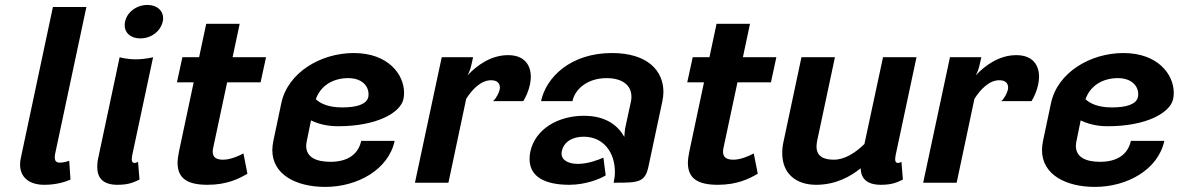

<svg xmlns="http://www.w3.org/2000/svg" viewBox="-20 -728 4707 765"><path d="M260.8 -12.5 255.8 -87.5C255.8 -87.5 236.7 -80 219.2 -80C207.5 -80 198.3 -83.3 198.3 -100.8C198.3 -105 198.3 -110.8 200 -116.7L324.2 -700H190.8L63.3 -100C60.8 -90 60 -80.8 60 -72.5C60 -23.3 94.2 8.3 156.7 8.3C204.2 8.3 240.8 -3.3 260.8 -12.5Z M508.3 -116.7 590 -500C590 -500 559.2 -491.7 520.8 -491.7C482.5 -491.7 456.7 -500 456.7 -500L371.7 -100C368.3 -86.7 367.5 -74.2 367.5 -62.5C367.5 -19.2 390 8.3 448.3 8.3C495.8 8.3 515.8 -3.3 535.8 -12.5L530 -83.3C530 -83.3 520 -76.7 512.5 -79.2C507.5 -80.8 505 -85 505 -93.3C505 -98.3 505.8 -105.8 508.3 -116.7ZM628.3 -641.7C629.2 -645.8 630 -650.8 630 -655C630 -685 606.7 -708.3 567.5 -708.3C522.5 -708.3 485.8 -678.3 478.3 -641.7C477.5 -636.7 476.7 -632.5 476.7 -627.5C476.7 -597.5 500 -575 539.2 -575C584.2 -575 620 -605 628.3 -641.7Z M693.3 -125C690 -107.5 687.5 -92.5 687.5 -79.2C687.5 -16.7 727.5 8.3 806.7 8.3C884.2 8.3 931.7 -15.8 965.8 -35.8L950 -116.7C930 -105.8 896.7 -91.7 869.2 -91.7C841.7 -91.7 827.5 -100.8 827.5 -124.2C827.5 -129.2 828.3 -135 830 -141.7L885 -400H1018.3L1040 -500H906.7L935 -633.3H801.7L773.3 -500H706.7L685 -400H751.7Z M1238.3 -332.5C1256.7 -385.8 1305.8 -416.7 1367.5 -416.7C1421.7 -416.7 1448.3 -385.8 1448.3 -353.3C1448.3 -349.2 1448.3 -345.8 1447.5 -341.7C1440.8 -311.7 1400 -300 1343.3 -300C1290.8 -300 1258.3 -314.2 1238.3 -332.5ZM1389.2 -516.7C1259.2 -516.7 1126.7 -440 1100.8 -316.7L1069.2 -166.7C1066.7 -153.3 1065 -141.7 1065 -130C1065 -31.7 1160.8 16.7 1275.8 16.7C1404.2 16.7 1527.5 -51.7 1552.5 -166.7H1419.2C1406.7 -109.2 1360 -83.3 1296.7 -83.3C1240.8 -83.3 1200 -100.8 1200 -146.7C1200 -152.5 1200.8 -159.2 1202.5 -166.7L1219.2 -248.3C1246.7 -235 1281.7 -225 1326.7 -225C1482.5 -225 1575.8 -279.2 1587.5 -333.3C1589.2 -341.7 1590 -350 1590 -358.3C1590 -431.7 1526.7 -516.7 1389.2 -516.7Z M2004.2 -508.3C1936.7 -508.3 1880.8 -468.3 1842.5 -427.5C1849.2 -439.2 1854.2 -452.5 1857.5 -466.7L1865 -500H1740L1633.3 0H1766.7L1837.5 -334.2C1861.7 -372.5 1896.7 -408.3 1936.7 -408.3C1962.5 -408.3 1971.7 -395 1971.7 -379.2C1971.7 -376.7 1971.7 -373.3 1970.8 -370.8C1968.3 -359.2 1957.5 -335.8 1944.2 -325H2065C2075 -340.8 2086.7 -367.5 2091.7 -391.7C2093.3 -401.7 2095 -411.7 2095 -421.7C2095 -467.5 2070.8 -508.3 2004.2 -508.3Z M2467.5 -182.5C2442.5 -227.5 2394.2 -266.7 2306.7 -266.7C2205 -266.7 2113.3 -215 2093.3 -125C2090.8 -114.2 2090 -103.3 2090 -94.2C2090 -22.5 2153.3 8.3 2248.3 8.3C2314.2 8.3 2372.5 -15.8 2393.3 -29.2L2384.2 -100C2364.2 -90.8 2321.7 -75 2282.5 -75C2247.5 -75 2217.5 -88.3 2217.5 -115.8C2217.5 -118.3 2217.5 -121.7 2218.3 -125C2226.7 -164.2 2261.7 -183.3 2305.8 -183.3C2385 -183.3 2430 -120 2430 -43.3C2430 -29.2 2428.3 -15 2425 0H2433.3C2526.7 0 2550.8 -2.5 2564.2 -66.7L2619.2 -325C2621.7 -337.5 2623.3 -349.2 2623.3 -361.7C2623.3 -444.2 2562.5 -516.7 2418.3 -516.7C2253.3 -516.7 2155.8 -420 2135.8 -325H2260.8C2271.7 -375 2322.5 -416.7 2396.7 -416.7C2461.7 -416.7 2495.8 -386.7 2495.8 -343.3C2495.8 -337.5 2495.8 -331.7 2494.2 -325L2470.8 -216.7C2469.2 -206.7 2468.3 -194.2 2467.5 -182.5Z M2726.7 -125C2723.3 -107.5 2720.8 -92.5 2720.8 -79.2C2720.8 -16.7 2760.8 8.3 2840 8.3C2917.5 8.3 2965 -15.8 2999.2 -35.8L2983.3 -116.7C2963.3 -105.8 2930 -91.7 2902.5 -91.7C2875 -91.7 2860.8 -100.8 2860.8 -124.2C2860.8 -129.2 2861.7 -135 2863.3 -141.7L2918.3 -400H3051.7L3073.3 -500H2940L2968.3 -633.3H2835L2806.7 -500H2740L2718.3 -400H2785Z M3498.3 -500 3424.2 -154.2C3390 -120.8 3346.7 -91.7 3302.5 -91.7C3265.8 -91.7 3233.3 -102.5 3233.3 -144.2C3233.3 -150.8 3234.2 -158.3 3235.8 -166.7L3306.7 -500H3173.3L3102.5 -166.7C3098.3 -149.2 3096.7 -132.5 3096.7 -118.3C3096.7 -31.7 3156.7 8.3 3231.7 8.3C3309.2 8.3 3368.3 -24.2 3409.2 -57.5C3410 -16.7 3434.2 8.3 3490 8.3C3537.5 8.3 3557.5 -3.3 3577.5 -12.5L3571.7 -83.3C3571.7 -83.3 3561.7 -76.7 3554.2 -79.2C3549.2 -80.8 3546.7 -85 3546.7 -93.3C3546.7 -98.3 3547.5 -105.8 3550 -116.7L3631.7 -500Z M4029.2 -508.3C3961.7 -508.3 3905.8 -468.3 3867.5 -427.5C3874.2 -439.2 3879.2 -452.5 3882.5 -466.7L3890 -500H3765L3658.3 0H3791.7L3862.5 -334.2C3886.7 -372.5 3921.7 -408.3 3961.7 -408.3C3987.5 -408.3 3996.7 -395 3996.7 -379.2C3996.7 -376.7 3996.7 -373.3 3995.8 -370.8C3993.3 -359.2 3982.5 -335.8 3969.2 -325H4090C4100 -340.8 4111.7 -367.5 4116.7 -391.7C4118.3 -401.7 4120 -411.7 4120 -421.7C4120 -467.5 4095.8 -508.3 4029.2 -508.3Z M4305 -332.5C4323.3 -385.8 4372.5 -416.7 4434.2 -416.7C4488.3 -416.7 4515 -385.8 4515 -353.3C4515 -349.2 4515 -345.8 4514.2 -341.7C4507.5 -311.7 4466.7 -300 4410 -300C4357.5 -300 4325 -314.2 4305 -332.5ZM4455.8 -516.7C4325.8 -516.7 4193.3 -440 4167.5 -316.7L4135.8 -166.7C4133.3 -153.3 4131.7 -141.7 4131.7 -130C4131.7 -31.7 4227.5 16.7 4342.5 16.7C4470.8 16.7 4594.2 -51.7 4619.2 -166.7H4485.8C4473.3 -109.2 4426.7 -83.3 4363.3 -83.3C4307.5 -83.3 4266.7 -100.8 4266.7 -146.7C4266.7 -152.5 4267.5 -159.2 4269.2 -166.7L4285.8 -248.3C4313.3 -235 4348.3 -225 4393.3 -225C4549.2 -225 4642.5 -279.2 4654.2 -333.3C4655.8 -341.7 4656.7 -350 4656.7 -358.3C4656.7 -431.7 4593.3 -516.7 4455.8 -516.7Z"/></svg>

Font: BoonHome
Style: Bold Oblique
Weight: 700
Italic angle: -12°
Designer: Sungsit Sawaiwan
Foundry: Sungsit Sawaiwan
Version: Version 0.2